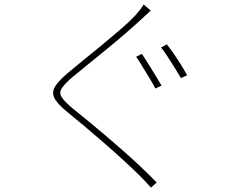

<svg xmlns="http://www.w3.org/2000/svg" viewBox="-20 -803 1040 870"><path d="M623 -559Q635 -541 651.5 -514.5Q668 -488 684.5 -461Q701 -434 712 -415L684 -402Q674 -422 658 -448Q642 -474 626 -500.5Q610 -527 597 -546ZM736 -602Q749 -586 766 -561.5Q783 -537 799.5 -510.5Q816 -484 828 -462L800 -449Q788 -470 772 -495.5Q756 -521 740 -545.5Q724 -570 710 -588ZM663 -755Q655 -748 638 -732Q621 -716 613 -709Q586 -684 546 -649.5Q506 -615 461.5 -578.5Q417 -542 375.5 -508.5Q334 -475 304 -450Q271 -421 259 -401.5Q247 -382 259.5 -362.5Q272 -343 309 -312Q341 -286 379 -255Q417 -224 457.5 -189.5Q498 -155 539 -119Q580 -83 618.5 -46.5Q657 -10 690 24L664 47Q654 35 641 21.5Q628 8 614 -6Q584 -36 542 -74.5Q500 -113 453.5 -153.5Q407 -194 362.5 -231.5Q318 -269 282 -298Q237 -335 225.5 -361Q214 -387 230.5 -412.5Q247 -438 287 -472Q314 -495 355.5 -528.5Q397 -562 442.5 -599.5Q488 -637 528.5 -672Q569 -707 594 -734Q602 -743 614 -758Q626 -773 631 -783Z"/></svg>

Font: Noto Sans HK Thin
Style: Regular
Weight: 100
Designer: Ryoko NISHIZUKA 西塚涼子 (kana, bopomofo & ideographs); Paul D. Hunt (Latin, Greek & Cyrillic); Sandoll Communications 산돌커뮤니
Foundry: Adobe
Version: Version 2.004-H2;hotconv 1.0.118;makeotfexe 2.5.65603